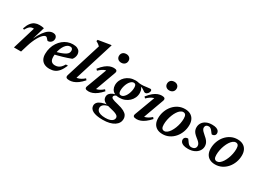

<svg xmlns="http://www.w3.org/2000/svg" viewBox="-28 -1587 3690 2717"><g transform="rotate(30 1817.0 -229.0)"><path d="M159 -371.5Q157.5 -371.5 155.8 -371.5Q154 -371.5 152 -371.5Q131 -371.5 113.5 -365Q96 -358.5 79.5 -340.8Q63 -323 44 -288.5L23 -297Q43.5 -358.5 70.5 -393.2Q97.5 -428 130.5 -442Q163.5 -456 201.5 -456Q216 -456 228 -455Q240 -454 252 -452.2Q264 -450.5 278 -447.5L212.5 -228L212 -233Q250 -314.5 285.2 -363.5Q320.5 -412.5 354.8 -434.5Q389 -456.5 422.5 -456.5Q457.5 -456.5 474.5 -439Q491.5 -421.5 491.5 -393.5Q491.5 -371.5 480.8 -354.2Q470 -337 453 -327.2Q436 -317.5 417.5 -317.5Q412.5 -317.5 406.2 -323Q400 -328.5 392 -339.5Q383.5 -350.5 375.5 -356.5Q367.5 -362.5 358.5 -362.5Q345.5 -362.5 329.5 -351.2Q313.5 -340 296.2 -318.8Q279 -297.5 261.5 -266.8Q244 -236 227.5 -197.2Q211 -158.5 197 -112L163 0H46.5Z M732 -410Q708 -410 687 -396Q666 -382 649 -357.5Q632 -333 619.8 -301.8Q607.5 -270.5 600.8 -235.8Q594 -201 594 -167Q594 -113.5 615.2 -91.5Q636.5 -69.5 674.5 -69.5Q700.5 -69.5 722.5 -77.8Q744.5 -86 764.5 -105.2Q784.5 -124.5 804 -158.5H838Q810 -92.5 779.2 -55.2Q748.5 -18 712.2 -3Q676 12 630.5 12Q581 12 546 -6Q511 -24 492.8 -58.2Q474.5 -92.5 474.5 -141.5Q474.5 -195.5 488.8 -243.2Q503 -291 528.8 -330Q554.5 -369 589 -397.5Q623.5 -426 664.5 -441.2Q705.5 -456.5 750 -456.5Q795 -456.5 822.8 -443.5Q850.5 -430.5 863.2 -408.5Q876 -386.5 876 -359.5Q876 -336.5 867 -313.2Q858 -290 843 -274Q811.5 -262 777.8 -250.8Q744 -239.5 709 -229.2Q674 -219 638.8 -210Q603.5 -201 569 -193L571 -235Q623 -249.5 659 -262.5Q695 -275.5 717.8 -287.5Q740.5 -299.5 752.8 -311.8Q765 -324 769.8 -337Q774.5 -350 774.5 -365.5Q774.5 -379.5 769.8 -389.2Q765 -399 755.8 -404.5Q746.5 -410 732 -410Z M1080 -613.5Q1071.5 -622.5 1061.2 -630.8Q1051 -639 1038.8 -646.8Q1026.5 -654.5 1012.5 -661.5L1019 -685L1213 -717H1229.5L1017.5 -39L998.5 -70Q1023 -68 1047.5 -74Q1072 -80 1097.5 -94.2Q1123 -108.5 1149.5 -132L1168 -110Q1127.5 -64 1090.8 -37.2Q1054 -10.5 1020.2 0.8Q986.5 12 955 12Q919.5 12 906.2 -1Q893 -14 902.5 -44Z M1218.5 -44 1350.5 -399 1374.5 -375Q1351 -375.5 1327.5 -368Q1304 -360.5 1279.5 -344.2Q1255 -328 1228.5 -302L1208.5 -323Q1249 -374.5 1285 -403.5Q1321 -432.5 1354 -444.5Q1387 -456.5 1417 -456.5Q1452.5 -456.5 1464.8 -442.8Q1477 -429 1466.5 -400.5L1334.5 -37L1313 -69Q1336.5 -67.5 1360.2 -73.8Q1384 -80 1408.8 -94.5Q1433.5 -109 1459.5 -132L1478 -109.5Q1438 -65 1402 -38.2Q1366 -11.5 1333.5 0.2Q1301 12 1270 12Q1232 12 1219.5 -1.2Q1207 -14.5 1218.5 -44ZM1393 -641Q1393 -662.5 1402.5 -679.2Q1412 -696 1429.8 -705.5Q1447.5 -715 1471.5 -715Q1505.5 -715 1526.2 -695.8Q1547 -676.5 1547 -645Q1547 -624 1537.2 -607.2Q1527.5 -590.5 1510 -580.8Q1492.5 -571 1468 -571Q1434 -571 1413.5 -590.5Q1393 -610 1393 -641Z M1977.5 -371Q1966 -371 1956.8 -376.8Q1947.5 -382.5 1936.5 -390.8Q1925.5 -399 1910.8 -406.8Q1896 -414.5 1874.2 -418.5Q1852.5 -422.5 1820.5 -420L1816.5 -449.5Q1867 -444 1902.5 -446.8Q1938 -449.5 1963.5 -454.2Q1989 -459 2008.5 -459Q2020 -459 2026.8 -453.5Q2033.5 -448 2033.5 -436.5Q2033.5 -424.5 2028.8 -413Q2024 -401.5 2016 -392Q2008 -382.5 1998 -376.8Q1988 -371 1977.5 -371ZM1697 -168.5Q1715 -168.5 1731.2 -179.8Q1747.5 -191 1761.5 -210.2Q1775.5 -229.5 1785.5 -254Q1795.5 -278.5 1801.2 -305.2Q1807 -332 1806.5 -358.5Q1806.5 -389.5 1796.2 -403Q1786 -416.5 1766.5 -416.5Q1748.5 -416.5 1732.2 -405.2Q1716 -394 1702 -374.8Q1688 -355.5 1678 -331.2Q1668 -307 1662.2 -280Q1656.5 -253 1656.5 -227Q1656.5 -196 1666.8 -182.2Q1677 -168.5 1697 -168.5ZM1771.5 -456.5Q1818.5 -456.5 1849.8 -440.5Q1881 -424.5 1896.5 -396.2Q1912 -368 1912 -330.5Q1912 -289 1895.5 -252.5Q1879 -216 1849 -188Q1819 -160 1779 -144.2Q1739 -128.5 1692 -128.5Q1645 -128.5 1613.8 -144.5Q1582.5 -160.5 1567 -189.2Q1551.5 -218 1551 -254.5Q1551 -296 1567.8 -332.8Q1584.5 -369.5 1614.2 -397.2Q1644 -425 1684 -440.8Q1724 -456.5 1771.5 -456.5ZM1643.5 259.5Q1588.5 259.5 1548 251.8Q1507.5 244 1481 229.8Q1454.5 215.5 1441.8 195.2Q1429 175 1429 150.5Q1429 122 1447.8 99Q1466.5 76 1509.8 59.8Q1553 43.5 1627 35.5L1667 31L1674.5 44Q1637 46 1608 53Q1579 60 1559.2 71.8Q1539.5 83.5 1529.5 99.8Q1519.5 116 1519.5 136Q1519.5 159 1534.8 177.5Q1550 196 1582.2 206.8Q1614.5 217.5 1664.5 217.5Q1709.5 217.5 1738.8 207.2Q1768 197 1782.8 180.2Q1797.5 163.5 1797.5 143Q1797.5 128 1789.5 116.5Q1781.5 105 1763.2 95.2Q1745 85.5 1714.5 76.5Q1684 67.5 1639 57.5Q1590.5 47 1564 31.5Q1537.5 16 1527.5 -3.2Q1517.5 -22.5 1517.5 -43.5Q1517.5 -73 1534.5 -94.8Q1551.5 -116.5 1583.8 -130.8Q1616 -145 1661 -150.5L1674.5 -138Q1638.5 -135.5 1622.2 -123.2Q1606 -111 1606 -95Q1606 -87.5 1610.2 -80.8Q1614.5 -74 1627 -67.2Q1639.5 -60.5 1662.8 -53.2Q1686 -46 1723.5 -37.5Q1790.5 -21.5 1828.5 -0.8Q1866.5 20 1882 45Q1897.5 70 1897.5 101.5Q1897.5 135.5 1881 164.5Q1864.5 193.5 1832.2 214.8Q1800 236 1752.8 247.8Q1705.5 259.5 1643.5 259.5Z M2004 -44 2136 -399 2160 -375Q2136.5 -375.5 2113 -368Q2089.5 -360.5 2065 -344.2Q2040.5 -328 2014 -302L1994 -323Q2034.5 -374.5 2070.5 -403.5Q2106.5 -432.5 2139.5 -444.5Q2172.5 -456.5 2202.5 -456.5Q2238 -456.5 2250.2 -442.8Q2262.5 -429 2252 -400.5L2120 -37L2098.5 -69Q2122 -67.5 2145.8 -73.8Q2169.5 -80 2194.2 -94.5Q2219 -109 2245 -132L2263.5 -109.5Q2223.5 -65 2187.5 -38.2Q2151.5 -11.5 2119 0.2Q2086.5 12 2055.5 12Q2017.5 12 2005 -1.2Q1992.5 -14.5 2004 -44ZM2178.5 -641Q2178.5 -662.5 2188 -679.2Q2197.5 -696 2215.2 -705.5Q2233 -715 2257 -715Q2291 -715 2311.8 -695.8Q2332.5 -676.5 2332.5 -645Q2332.5 -624 2322.8 -607.2Q2313 -590.5 2295.5 -580.8Q2278 -571 2253.5 -571Q2219.5 -571 2199 -590.5Q2178.5 -610 2178.5 -641Z M2581.5 -456.5Q2635 -456.5 2671.8 -436Q2708.5 -415.5 2727.5 -378.2Q2746.5 -341 2746.5 -290.5Q2746.5 -229.5 2726.2 -175Q2706 -120.5 2669.5 -78.2Q2633 -36 2584.2 -12Q2535.5 12 2478.5 12Q2425 12 2388 -8.5Q2351 -29 2332.2 -66.2Q2313.5 -103.5 2313.5 -154Q2313.5 -215 2333.8 -269.8Q2354 -324.5 2390.2 -366.5Q2426.5 -408.5 2475.2 -432.5Q2524 -456.5 2581.5 -456.5ZM2479.5 -38Q2503 -38 2525.2 -55.2Q2547.5 -72.5 2566.8 -102.2Q2586 -132 2600.8 -169.5Q2615.5 -207 2623.8 -247.8Q2632 -288.5 2632 -328Q2632 -369.5 2619.2 -388Q2606.5 -406.5 2580 -406.5Q2556.5 -406.5 2534.2 -389.2Q2512 -372 2492.8 -342.5Q2473.5 -313 2458.8 -275.2Q2444 -237.5 2435.8 -196.8Q2427.5 -156 2427.5 -116.5Q2427.5 -75 2440.5 -56.5Q2453.5 -38 2479.5 -38Z M2827 -116Q2833 -110 2839.8 -100.2Q2846.5 -90.5 2861.5 -69.5Q2876.5 -48 2891.5 -39.8Q2906.5 -31.5 2923 -31.5Q2944.5 -31.5 2960.8 -38.2Q2977 -45 2986.2 -58Q2995.5 -71 2995.5 -89.5Q2995.5 -104 2990 -117.8Q2984.5 -131.5 2969.5 -147.5Q2954.5 -163.5 2925.5 -185.5Q2897.5 -207.5 2880.2 -227.5Q2863 -247.5 2855.8 -268.2Q2848.5 -289 2848.5 -312.5Q2848.5 -353 2869.2 -385.8Q2890 -418.5 2929.5 -437.5Q2969 -456.5 3024 -456.5Q3067 -456.5 3093.2 -447Q3119.5 -437.5 3132 -421Q3144.5 -404.5 3144.5 -383.5Q3144.5 -368 3137.5 -356.8Q3130.5 -345.5 3117.5 -339.2Q3104.5 -333 3086.5 -333Q3081.5 -338 3074.2 -346.5Q3067 -355 3053.5 -373.5Q3040.5 -391.5 3025.5 -401.5Q3010.5 -411.5 2995.5 -411.5Q2968.5 -411.5 2954 -398Q2939.5 -384.5 2939.5 -362Q2939.5 -350 2945.2 -337.2Q2951 -324.5 2966.2 -308Q2981.5 -291.5 3010.5 -267Q3039.5 -243.5 3056 -222Q3072.5 -200.5 3079.5 -180Q3086.5 -159.5 3086.5 -138Q3086.5 -95.5 3062.2 -61.5Q3038 -27.5 2995 -7.8Q2952 12 2896 12Q2849.5 12 2820.8 1.8Q2792 -8.5 2778.5 -25.8Q2765 -43 2765 -63.5Q2765 -79 2772.2 -90.8Q2779.5 -102.5 2793.5 -109.2Q2807.5 -116 2827 -116Z M3440.5 -456.5Q3494 -456.5 3530.8 -436Q3567.5 -415.5 3586.5 -378.2Q3605.5 -341 3605.5 -290.5Q3605.5 -229.5 3585.2 -175Q3565 -120.5 3528.5 -78.2Q3492 -36 3443.2 -12Q3394.5 12 3337.5 12Q3284 12 3247 -8.5Q3210 -29 3191.2 -66.2Q3172.5 -103.5 3172.5 -154Q3172.5 -215 3192.8 -269.8Q3213 -324.5 3249.2 -366.5Q3285.5 -408.5 3334.2 -432.5Q3383 -456.5 3440.5 -456.5ZM3338.5 -38Q3362 -38 3384.2 -55.2Q3406.5 -72.5 3425.8 -102.2Q3445 -132 3459.8 -169.5Q3474.5 -207 3482.8 -247.8Q3491 -288.5 3491 -328Q3491 -369.5 3478.2 -388Q3465.5 -406.5 3439 -406.5Q3415.5 -406.5 3393.2 -389.2Q3371 -372 3351.8 -342.5Q3332.5 -313 3317.8 -275.2Q3303 -237.5 3294.8 -196.8Q3286.5 -156 3286.5 -116.5Q3286.5 -75 3299.5 -56.5Q3312.5 -38 3338.5 -38Z"/></g></svg>

Font: Newsreader 16pt 16pt SemiBold
Style: Italic
Weight: 600
Italic angle: -17°
Version: Version 1.003